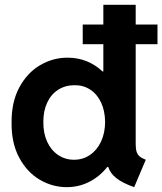

<svg xmlns="http://www.w3.org/2000/svg" viewBox="-20 -772 676 800"><path d="M431.2 -76.2H426.8Q395.5 -36.6 352.1 -14.4Q308.6 7.8 258.3 7.8Q198.2 7.8 145.3 -23.4Q92.3 -54.7 59.8 -115.5Q27.3 -176.3 28.3 -260.7Q27.3 -345.2 59.8 -406.5Q92.3 -467.8 146 -499.8Q199.7 -531.7 261.7 -531.7Q303.7 -531.7 340.6 -517.1Q377.4 -502.4 406.7 -474.6H410.6V-587.9H324.7V-669.9H410.6V-752H545.4V-669.9H636.2V-587.9H545.4V-171.4Q545.4 -151.4 549.3 -139.4Q553.2 -127.4 562 -120.1Q570.8 -112.8 587.4 -106.4L539.1 7.8Q491.7 -8.8 465.3 -29.3Q439 -49.8 431.2 -76.2ZM418 -263.2Q417.5 -310.5 400.9 -345.5Q384.3 -380.4 355.5 -398.9Q326.7 -417.5 290.5 -417Q252.4 -417 222.7 -398.2Q192.9 -379.4 176.5 -344.2Q160.2 -309.1 160.6 -263.2Q160.2 -217.3 176.3 -181.9Q192.4 -146.5 221.7 -126.5Q251 -106.4 288.6 -106.4Q325.7 -106.4 355 -126.5Q384.3 -146.5 400.9 -181.9Q417.5 -217.3 418 -263.2Z"/></svg>

Font: Reddit Sans
Style: Bold
Weight: 700
Designer: Stephen Hutchings
Foundry: Reddit
Version: Version 1.013